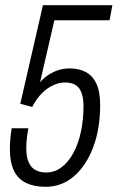

<svg xmlns="http://www.w3.org/2000/svg" viewBox="-20 -706 452 738"><path d="M155 12Q111 12 80 -3Q49 -18 33.5 -50Q18 -82 18 -132Q18 -151 19.5 -170.5Q21 -190 25 -213H89Q85 -191 83 -172.5Q81 -154 81 -138Q81 -102 90.5 -81.5Q100 -61 117 -52Q134 -43 157 -43Q190 -43 216.5 -63Q243 -83 262 -118Q281 -153 291 -199.5Q301 -246 301 -298Q301 -343 284.5 -366Q268 -389 229 -389Q207 -389 183.5 -378Q160 -367 139.5 -346Q119 -325 104 -295L58 -307L145 -686H412L401 -628H189L134 -390Q148 -406 166 -418Q184 -430 204.5 -436.5Q225 -443 248 -443Q285 -443 311 -428.5Q337 -414 351 -383.5Q365 -353 365 -301Q365 -212 338.5 -141Q312 -70 265 -29Q218 12 155 12Z"/></svg>

Font: Archivo ExtraCondensed Light
Style: Italic
Weight: 300
Width: 2
Italic angle: -10°
Designer: Hector Gatti
Foundry: Omnibus-Type
Version: Version 2.001